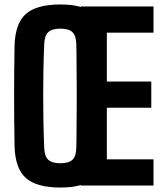

<svg xmlns="http://www.w3.org/2000/svg" viewBox="-20 -829 734 858"><path d="M249.5 9Q142.5 9 95 -34Q47.5 -77 45 -177Q44 -238.5 43.5 -293.2Q43 -348 43 -400.8Q43 -453.5 43.5 -508.2Q44 -563 45 -623.5Q47.5 -723.5 95 -766.2Q142.5 -809 249.5 -809Q304 -809 341.5 -798L342 -800H666V-683H457.5V-464.5H656V-347.5H457.5V-117H666V0H341.5L340.5 -2Q304.5 9 249.5 9ZM249.5 -99.5Q288 -99.5 304.2 -115.5Q320.5 -131.5 321 -170.5Q321.5 -182 321.8 -210Q322 -238 322.2 -276.2Q322.5 -314.5 322.8 -357.5Q323 -400.5 322.8 -443.5Q322.5 -486.5 322.2 -524.8Q322 -563 321.8 -590.8Q321.5 -618.5 321 -630.5Q320.5 -668.5 304.2 -684.8Q288 -701 249.5 -701Q212 -701 195.2 -684.8Q178.5 -668.5 177.5 -630.5Q175 -570.5 174 -513.8Q173 -457 173 -401.2Q173 -345.5 174 -288.5Q175 -231.5 177.5 -170.5Q178.5 -131.5 195.2 -115.5Q212 -99.5 249.5 -99.5Z"/></svg>

Font: Big Shoulders Text Thin ExtraBold
Style: Regular
Weight: 800
Version: Version 2.002